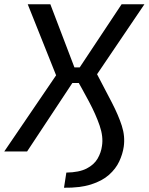

<svg xmlns="http://www.w3.org/2000/svg" viewBox="-40 -710 697 900"><path d="M260 170 271 99Q331 98 366 80Q401 62 417.5 33.5Q434 5 438 -26Q445 -69 427 -121.5Q409 -174 377 -234Q345 -294 309 -357L530 -690H637L415 -362Q454 -288 484.5 -229Q515 -170 531 -120.5Q547 -71 540 -22Q535 12 519 46.5Q503 81 471 109.5Q439 138 387 154.5Q335 171 260 170ZM-20 0 223 -357 90 -690H196L323 -357L87 0ZM252 -321 263 -394H379L368 -321Z"/></svg>

Font: Exo 2 Medium
Style: Italic
Weight: 500
Italic angle: -8°
Designer: Natanael Gama
Foundry: Natanael Gama
Version: Version 2.010